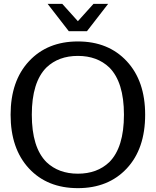

<svg xmlns="http://www.w3.org/2000/svg" viewBox="-20 -958 807 996"><path d="M623 -363Q623 -532 547 -608Q484 -668 384 -668Q284 -668 221 -608Q145 -532 145 -363Q145 -193 221 -117Q284 -57 384 -57Q484 -57 547 -117Q623 -193 623 -363ZM733 -363Q733 -186 637.5 -84Q542 18 384 18Q225 18 130 -84.5Q35 -187 35 -363Q35 -538 130.5 -640.5Q226 -743 384 -743Q542 -743 637.5 -640.5Q733 -538 733 -363ZM384 -848 465 -938H541L431 -796H337L227 -938H303Z"/></svg>

Font: AbakuTLSymSans
Style: Regular
Weight: 400
Version: Version 2007.05.04